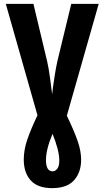

<svg xmlns="http://www.w3.org/2000/svg" viewBox="-20 -734 540 994"><path d="M400 93Q400 48 382 -4Q364 -56 326 -135L491 -714H349L277 -417Q270 -386 262 -335Q254 -284 250 -246Q246 -278 239 -330.5Q232 -383 224 -417L153 -714H10L174 -137Q140 -66 121.5 -12Q103 42 103 92Q103 160 139 200Q175 240 250 240Q327 240 363.5 199Q400 158 400 93ZM218 95Q218 39 252 -41Q268 -2 277.5 34Q287 70 287 97Q287 126 276.5 139.5Q266 153 253 153Q218 153 218 95Z"/></svg>

Font: Noto Sans Mono UI Condensed
Style: Bold
Weight: 700
Width: 3
Designer: Monotype Design team
Foundry: Monotype Imaging Inc.
Version: 1.000